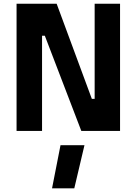

<svg xmlns="http://www.w3.org/2000/svg" viewBox="-20 -710 741 1041"><path d="M69.8 0V-689.9H287.1L478 -173.8H493.2V-689.9H630.9V0H420.9L223.1 -516.1H208V0ZM262.2 311 308.1 77.1H438L382.8 311Z"/></svg>

Font: TitilliumText25L
Style: 999 wt
Weight: 900
Designer: Accademia di Belle Arti di Urbino and others
Foundry: Accademia di Belle Arti di Urbino and others.
Version: Version 25.000